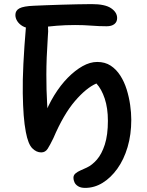

<svg xmlns="http://www.w3.org/2000/svg" viewBox="-20 -731 716 936"><path d="M395 185Q374 185 361 177Q348 169 343 157.5Q338 146 338 136Q338 123 348 114.5Q358 106 373 99.5Q388 93 403 86Q429 74 452.5 47Q476 20 491 -26.5Q506 -73 506 -142Q506 -204 490.5 -250.5Q475 -297 450 -324Q401 -303 345.5 -238.5Q290 -174 240 -57Q224 -24 212.5 -6Q201 12 181 12Q157 12 137 -8.5Q117 -29 106 -87Q99 -123 95.5 -169Q92 -215 91 -276.5Q90 -338 94 -419.5Q98 -501 107 -607Q109 -632 121 -647Q133 -662 153 -662Q191 -662 205 -636.5Q219 -611 213 -549Q206 -445 206 -367Q206 -289 209.5 -232Q213 -175 215 -130L192 -157Q214 -217 244.5 -266.5Q275 -316 310.5 -352Q346 -388 382.5 -408.5Q419 -429 454 -429Q492 -429 519.5 -411Q547 -393 566.5 -362.5Q586 -332 597.5 -295Q609 -258 614.5 -219.5Q620 -181 620 -147Q620 -75 602 -14Q584 47 552 91.5Q520 136 480 160.5Q440 185 395 185ZM127 -594Q107 -594 90.5 -603.5Q74 -613 64.5 -627.5Q55 -642 55 -658Q55 -680 75 -690.5Q95 -701 145 -703Q170 -704 204.5 -705.5Q239 -707 277.5 -708Q316 -709 354.5 -710Q393 -711 427 -711Q492 -711 521.5 -691Q551 -671 551 -643Q551 -624 537.5 -613.5Q524 -603 500 -603Q462 -603 425.5 -606Q389 -609 346 -609Q300 -609 256.5 -605.5Q213 -602 179 -598Q145 -594 127 -594Z"/></svg>

Font: Shantell Sans Medium
Style: Regular
Weight: 500
Designer: Stephen Nixon, Anya Danilova, Shantell Martin
Foundry: Arrow Type
Version: Version 1.011;[c5ecc13dd]